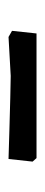

<svg xmlns="http://www.w3.org/2000/svg" viewBox="148 -820 104 439"><g transform="rotate(-90 199.5 -600.0)"><path d="M58 -568 50 -577 56 -632Q84 -631 122.5 -630Q161 -629 196 -628Q231 -627 246 -627L335 -632L349 -624L343 -568Z"/></g></svg>

Font: Labrada Medium
Style: Regular
Weight: 500
Designer: Mercedes Jáuregui
Foundry: Omnibus-Type Team
Version: Version 1.000; ttfautohint (v1.8.4.7-5d5b)